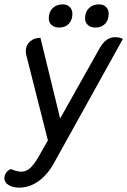

<svg xmlns="http://www.w3.org/2000/svg" viewBox="-70 -688 582 878"><path d="M-50 127Q-50 113 -41.5 101.5Q-33 90 -20 85Q7 97 28 97Q49 97 67 81.5Q85 66 108 26L149 -46L50 -437Q48 -443 48 -455Q48 -481 67 -498Q86 -515 115 -515L205 -146L387 -470Q415 -518 456 -518Q476 -518 492 -510L181 50Q152 106 109.5 138Q67 170 18 170Q-12 170 -31 158Q-50 146 -50 127ZM153 -604Q153 -633 170.5 -650.5Q188 -668 217 -668Q237 -668 249 -656Q261 -644 261 -625Q261 -596 244.5 -579Q228 -562 200 -562Q179 -562 166 -573.5Q153 -585 153 -604ZM319 -604Q319 -633 336.5 -650.5Q354 -668 383 -668Q403 -668 415 -656Q427 -644 427 -625Q427 -596 410.5 -579Q394 -562 366 -562Q345 -562 332 -573.5Q319 -585 319 -604Z"/></svg>

Font: Thasadith
Style: Bold Italic
Weight: 700
Italic angle: -9°
Designer: Cadson Demak Co.,Ltd.
Foundry: Cadson Demak Co.,Ltd.
Version: Version 1.000; ttfautohint (v1.6)